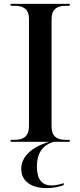

<svg xmlns="http://www.w3.org/2000/svg" viewBox="-20 -734 416 994"><path d="M35 0H235C139 29 90 80 90 140C90 206 145 240 221 240C254 240 289 233 310 224V214C286 222 266 226 247 226C196 226 171 193 171 129C171 57 202 16 259 0H341V-10H320C272 -10 247 -30 247 -80V-634C247 -684 272 -704 320 -704H341V-714H35V-704H56C103 -704 130 -685 130 -637V-80C130 -30 103 -10 56 -10H35Z"/></svg>

Font: Noto Serif Display Medium
Style: Regular
Weight: 500
Designer: Monotype Design Team
Foundry: Monotype Imaging Inc.
Version: Version 2.009